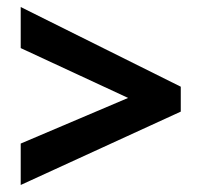

<svg xmlns="http://www.w3.org/2000/svg" viewBox="-20 -700 575 547"><path d="M39 -291 345 -421 39 -563V-680L495 -453V-382L39 -173Z"/></svg>

Font: Noto Sans Telugu UI SemiCondensed
Style: Bold
Weight: 700
Width: 4
Designer: Jelle Bosma - Monotype Design Team
Foundry: Monotype Imaging Inc.
Version: Version 2.005; ttfautohint (v1.8.4.7-5d5b)